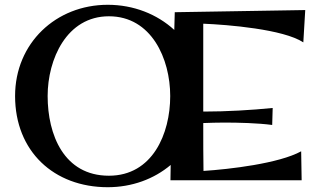

<svg xmlns="http://www.w3.org/2000/svg" viewBox="-20 -753 1330 802"><path d="M1119 -302C1031 -293 923 -287 834 -287H829V-654C930 -650 1164 -631 1247 -576L1255 -711L710 -702L708 -628C636 -694 538 -733 430 -733C214 -733 43 -573 43 -352C43 -121 205 29 430 29C531 29 623 -5 693 -64L692 0H1240L1238 -121C1145 -70 938 -46 830 -39C829 -101 829 -156 829 -239C858 -240 887 -241 916 -241C976 -241 1057 -239 1117 -231ZM691 -352C691 -194 617 -19 435 -19C247 -19 179 -190 179 -352C179 -505 258 -685 435 -685C613 -685 691 -507 691 -352Z"/></svg>

Font: Original Surfer
Style: Regular
Weight: 400
Designer: Astigmatic (AOETI)
Foundry: Astigmatic (AOETI)
Version: Version 1.001